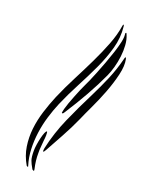

<svg xmlns="http://www.w3.org/2000/svg" viewBox="-193 -773 648 820"><g transform="rotate(30 131.0 -362.5)"><path d="M204 -508Q190 -454 169.5 -396Q149 -338 127 -286Q126 -284 123 -276.5Q120 -269 116 -270Q114 -270 114.5 -278.5Q115 -287 115 -290Q116 -302 119 -320Q122 -338 126 -357Q130 -376 134 -394Q138 -412 142 -425Q144 -431 148.5 -449.5Q153 -468 158.5 -494Q164 -520 169.5 -550Q175 -580 179 -608Q183 -636 184 -659Q185 -682 181 -695Q179 -699 180 -701.5Q181 -704 182 -704Q184 -704 185 -701.5Q186 -699 188 -697Q199 -680 205 -656Q211 -632 212.5 -605.5Q214 -579 211.5 -553Q209 -527 204 -508ZM195 -286Q183 -238 166 -188Q149 -138 136 -100Q134 -95 132 -90.5Q130 -86 129 -88Q127 -88 126.5 -93Q126 -98 126 -103Q129 -178 147.5 -253Q166 -328 189 -404Q203 -451 214.5 -500.5Q226 -550 230 -607Q230 -612 233 -612Q234 -612 235 -610Q236 -608 237 -606Q248 -579 245.5 -535.5Q243 -492 234 -445.5Q225 -399 213 -355.5Q201 -312 195 -286ZM103 -4Q106 2 105 2Q103 2 101 1Q99 0 98 0Q70 -33 57 -71.5Q44 -110 41.5 -151Q39 -192 44.5 -234Q50 -276 59 -316Q72 -371 89 -425.5Q106 -480 120.5 -531.5Q135 -583 144.5 -631Q154 -679 153 -723Q153 -728 155 -729Q156 -729 157.5 -726Q159 -723 159 -722Q173 -674 168 -622.5Q163 -571 148.5 -517Q134 -463 116 -407Q98 -351 85 -296Q77 -261 72.5 -223Q68 -185 69.5 -146.5Q71 -108 79 -71.5Q87 -35 103 -4ZM114 -71Q119 -39 134 -4Q135 -2 135.5 1Q136 4 134 4Q132 4 128 2Q126 1 125 -1Q112 -16 104.5 -29Q97 -42 92 -71Q90 -82 89.5 -99Q89 -116 90 -132Q91 -148 93.5 -159Q96 -170 100 -170Q101 -170 102.5 -165Q104 -160 105 -153.5Q106 -147 106.5 -140.5Q107 -134 107 -132Q109 -115 110 -100Q111 -85 114 -71Z"/></g></svg>

Font: Akronim
Style: Regular
Weight: 400
Designer: Grzegorz Klimczewski
Foundry: Fonty.PL
Version: Version 1.002